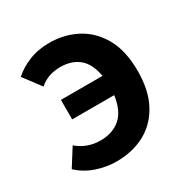

<svg xmlns="http://www.w3.org/2000/svg" viewBox="-139 -694 805 827"><g transform="rotate(-30 263.5 -280.0)"><path d="M98 -423 34 -508Q64 -536 110 -555Q156 -574 211 -574Q287 -574 348.5 -541.5Q410 -509 446.5 -444Q483 -379 483 -279Q483 -182 447.5 -116.5Q412 -51 350.5 -18.5Q289 14 210 14Q161 14 112 -2.5Q63 -19 25 -54L80 -141Q129 -99 195 -99Q256 -99 294.5 -132.5Q333 -166 343 -239H134V-336H341Q329 -402 293 -431Q257 -460 202 -460Q139 -460 98 -423Z"/></g></svg>

Font: Source Han Sans CN Bold
Style: Bold
Weight: 700
Designer: Ryoko NISHIZUKA 西塚涼子 (kana & ideographs); Paul D. Hunt (Latin, Greek & Cyrillic); Wenlong ZHANG 张文龙 (bopomofo); Sandoll 
Foundry: Adobe Systems Incorporated
Version: Version 1.00;May 30, 2023;FontCreator 11.5.0.2422 32-bit